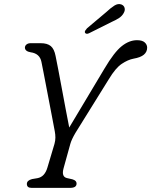

<svg xmlns="http://www.w3.org/2000/svg" viewBox="-20 -909 732 929"><path d="M350.5 -21Q350.5 0 319.5 0H132.5Q110 0 110 -19Q110 -36 135 -42.5L161.5 -47Q196.5 -53.5 209.5 -98.5L243.5 -212.5Q248 -228.5 248 -243.5Q248 -258.5 245 -274Q241 -295 234.5 -329.5Q228 -364 220.2 -404.2Q212.5 -444.5 204.8 -484.5Q197 -524.5 190.8 -557.5Q184.5 -590.5 180.5 -609.5Q172.5 -650 128.5 -656Q101.5 -660.5 100.5 -678Q100.5 -687.5 108.2 -693.8Q116 -700 128 -700H177Q209 -700 225.8 -686Q242.5 -672 249 -638Q254 -614.5 262 -572Q270 -529.5 279.5 -479Q289 -428.5 298.2 -379Q307.5 -329.5 315 -292L486 -578Q532.5 -656.5 568.8 -685.5Q605 -714.5 643 -714.5Q668.5 -714.5 680.2 -703.8Q692 -693 692 -678.5Q692 -658 676.2 -644.5Q660.5 -631 625.5 -625Q599 -620 569 -600Q539 -580 506 -525L345 -266Q326.5 -234.5 320.5 -213.5L287.5 -94.5Q276.5 -54 303.5 -47.5L330 -41.5Q341.5 -38 346 -33Q350.5 -28 350.5 -21ZM493.5 -850Q516 -871 533.5 -882Q551 -893 567 -887.5Q580 -882.5 583 -870.2Q586 -858 578 -845Q570.5 -831.5 556.2 -822Q542 -812.5 521.5 -803.5L410.5 -748Q396.5 -742 391.5 -750.5Q389 -755.5 392.5 -761Q396 -766.5 401 -772Z"/></svg>

Font: Fraunces 9pt SuperSoft Light
Style: Italic
Weight: 300
Italic angle: -16°
Version: Version 1.000;[b76b70a41]